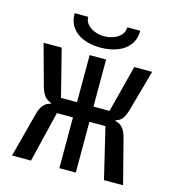

<svg xmlns="http://www.w3.org/2000/svg" viewBox="-108 -812 815 902"><g transform="rotate(15 300.0 -361.0)"><path d="M146 -282V-286Q109 -296.5 94 -349L39 -550H127L185 -321H263V-550H343V-321H421L480 -550H567L511 -349Q502.5 -320 491.2 -305.5Q480 -291 460 -286V-282Q481.5 -278.5 495.5 -262.5Q509.5 -246.5 517 -217L573 0H480L421 -247H343V0H263V-247H185L125 0H33L90 -217Q104.5 -274.5 146 -282ZM144 -722H210Q210 -700 224.8 -684.2Q239.5 -668.5 261.2 -660.8Q283 -653 304 -653Q327 -653 349 -660.5Q371 -668 385.5 -683.8Q400 -699.5 400 -722H463Q463 -680.5 441.5 -652.5Q420 -624.5 383.5 -610.8Q347 -597 302 -597Q257 -597 221.2 -610.8Q185.5 -624.5 164.8 -652.5Q144 -680.5 144 -722Z"/></g></svg>

Font: JuliaMono
Style: Regular
Weight: 400
Monospace: yes
Designer: cormullion
Foundry: corm
Version: Version 0.055; ttfautohint (v1.8.4)